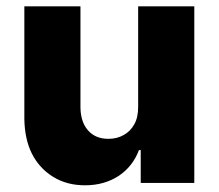

<svg xmlns="http://www.w3.org/2000/svg" viewBox="-20 -565 675 593"><path d="M406.7 -235.4V-545.4H580.1V0H414.6V-101.6H409.2Q390.6 -51.8 347.7 -22.5Q302.7 7.3 242.7 7.3Q186.5 7.3 144.5 -18.6Q101.6 -44.9 78.6 -90.3Q56.2 -134.8 55.2 -197.8V-545.4H228.5V-231.9Q229.5 -187.5 252 -162.1Q274.9 -136.2 314.9 -136.2Q341.3 -136.2 361.8 -147.9Q382.8 -159.2 395 -181.6Q406.7 -202.1 406.7 -235.4Z"/></svg>

Font: My Font
Style: Regular
Weight: 500
Designer: Rasmus Andersson
Foundry: rsms
Version: Version 0.001